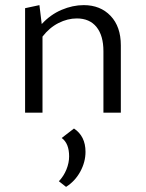

<svg xmlns="http://www.w3.org/2000/svg" viewBox="-20 -440 570 750"><path d="M280 -368Q244 -368 208.5 -350Q173 -332 146 -297V0H78V-408L134 -420L143 -346Q177 -383 220.5 -401.5Q264 -420 307 -420Q372 -420 412 -378Q452 -336 452 -263V0H384V-240Q384 -301 357 -334.5Q330 -368 280 -368ZM250 171Q250 120 221 99L269 62Q314 92 314 153Q314 193 293.5 230.5Q273 268 238 290L210 268Q229 248 239.5 222Q250 196 250 171Z"/></svg>

Font: LXGW Bright TC
Style: Regular
Weight: 400
Designer: Christian Thalmann (Catharsis Fonts)
Foundry: LXGW / Christian Thalmann (Catharsis Fonts) / Fontworks Inc.
Version: Version 5.501